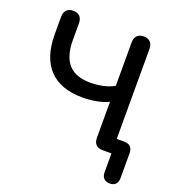

<svg xmlns="http://www.w3.org/2000/svg" viewBox="-155 -837 1041 1131"><g transform="rotate(20 366.0 -271.5)"><path d="M497 -283V-58C497 -20 517 0 553 0H609V118C609 151 627 170 660 170C692 170 709 151 709 118V-38C709 -73 690 -91 656 -91H609V-655C609 -692 589 -713 553 -713C517 -713 497 -692 497 -655V-383C453 -358 400 -349 348 -349C229 -349 167 -411 167 -551V-655C167 -692 147 -713 111 -713C75 -713 55 -692 55 -655V-545C55 -349 155 -251 336 -251C395 -251 459 -263 497 -283Z"/></g></svg>

Font: SN Pro Medium
Style: Regular
Weight: 500
Designer: Tobias Whetton
Foundry: Supernotes
Version: Version 1.003;Glyphs 3.3 (3324)